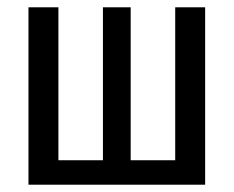

<svg xmlns="http://www.w3.org/2000/svg" viewBox="-20 -506 640 526"><path d="M58 0H542V-486H460V-67H338V-486H262V-67H140V-486H58Z"/></svg>

Font: Hasklig
Style: Regular
Weight: 400
Monospace: yes
Designer: Paul D. Hunt, Teo Tuominen
Foundry: Adobe Systems Incorporated
Version: Version 2.030;PS 1.0;hotconv 16.6.51;makeotf.lib2.5.65220